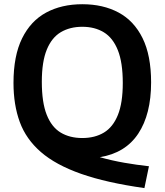

<svg xmlns="http://www.w3.org/2000/svg" viewBox="-20 -770 800 932"><path d="M681 143Q496.5 117 373.5 73.8Q250.5 30.5 178.5 -32Q106.5 -94.5 76 -177.8Q45.5 -261 45.5 -367.5Q45.5 -499 87.2 -583.8Q129 -668.5 204 -709Q279 -749.5 379.5 -749.5Q480.5 -749.5 555.5 -709.2Q630.5 -669 672 -585Q713.5 -501 713.5 -370Q713.5 -215.5 651 -121.2Q588.5 -27 464.5 -7Q523 9.5 583.2 20Q643.5 30.5 703 37ZM379.5 -100Q440.5 -100 484.5 -126.5Q528.5 -153 552.2 -211.8Q576 -270.5 576 -367Q576 -466.5 552 -526.5Q528 -586.5 484 -613.2Q440 -640 379.5 -640Q319.5 -640 275.2 -613.8Q231 -587.5 207 -528.8Q183 -470 183 -373Q183 -272.5 206.8 -212.8Q230.5 -153 274.5 -126.5Q318.5 -100 379.5 -100Z"/></svg>

Font: Encode Sans SmBold
Style: Regular
Weight: 600
Designer: Multiple Designers
Foundry: Impallari Type
Version: Version 3.002; ttfautohint (v1.8.3) -l 8 -r 50 -G 200 -x 14 